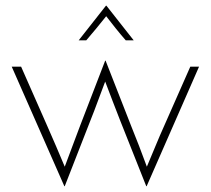

<svg xmlns="http://www.w3.org/2000/svg" viewBox="-20 -628 734 669"><path d="M204.2 20.8 20.8 -395.8H53.5L144.4 -189.6Q159.7 -155.6 175 -119.4Q190.3 -83.3 205.6 -47.2Q219.4 -83.3 232.6 -119.4Q245.8 -155.6 259 -189.6L346.5 -416.7H347.9L436.8 -189.6Q450.7 -155.6 464.6 -119.4Q478.5 -83.3 491.7 -47.2Q506.9 -83.3 521.9 -119.4Q536.8 -155.6 552.1 -189.6L643.1 -395.8H673.6L491 20.8H489.6L398.6 -208.3Q385.4 -241 372.6 -275.3Q359.7 -309.7 346.5 -343.8Q333.3 -309.7 320.8 -275.3Q308.3 -241 295.1 -208.3L205.6 20.8ZM254.2 -487.5 349.3 -608.3H350.7L445.8 -487.5H418.1Q400 -508.3 383 -529.5Q366 -550.7 350 -571.5Q333.3 -550.7 316 -529.5Q298.6 -508.3 280.6 -487.5Z"/></svg>

Font: Afacad Flux Thin
Style: Regular
Weight: 250
Designer: Kristian Moeller
Foundry: Dicotype
Version: Version 1.100